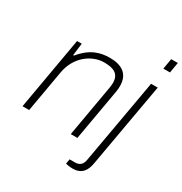

<svg xmlns="http://www.w3.org/2000/svg" viewBox="-204 -874 1145 1206"><g transform="rotate(30 368.0 -270.5)"><path d="M675 -647H723L736 -723H688ZM27 0H75L128 -303C150 -431 251 -495 333 -495C398 -495 446 -480 446 -410C446 -400 444 -386 442 -372L377 0H425L490 -371C493 -387 494 -402 494 -416C494 -504 436 -538 352 -538C284 -538 215 -520 148 -437H142L153 -526H119ZM495 182C563 182 587 138 596 85L704 -526H656L547 90C541 124 522 141 489 141H450L444 175C456 179 476 182 495 182Z"/></g></svg>

Font: Archivo Thin
Style: Italic
Weight: 100
Italic angle: -10°
Designer: Hector Gatti
Foundry: Omnibus-Type
Version: Version 2.001